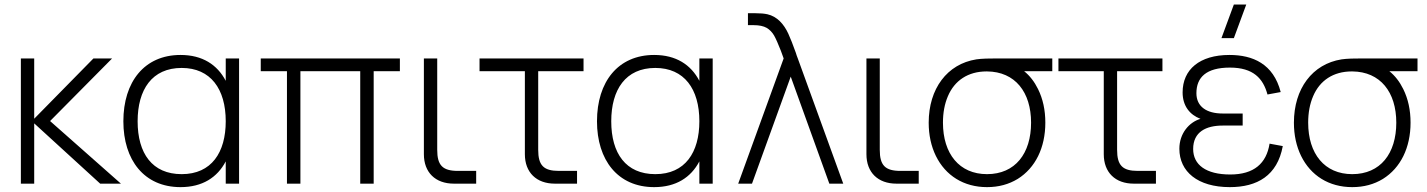

<svg xmlns="http://www.w3.org/2000/svg" viewBox="-20 -792 6154 828"><path d="M70 0H127.5V-260L412 0H501.5L196 -270L463.5 -540H383L127.5 -280V-540H70Z M953.5 -540V-443.5C917 -513 853 -555 758.5 -555C603 -555 512 -439.5 512 -269C512 -102 601.5 15 758.5 15C852.5 15 917 -26.5 953.5 -96V0H1011V-540ZM763.5 -499C888.5 -499 953.5 -408 953.5 -269C953.5 -135 892.5 -41 763.5 -41C636.5 -41 573.5 -130.5 573.5 -269C573.5 -405.5 635.5 -499 763.5 -499Z M1275.5 0V-485H1533.5V0H1591.5V-485H1704.5V-540H1104.5V-485H1217.5V0Z M2033.5 -55H1955C1888.5 -55 1865.5 -79 1865.5 -146V-540H1808V-127C1808 -48.5 1857.5 0 1937.5 0H2033.5Z M2048 -485H2243.5V-127C2243.5 -48.5 2293 0 2373 0H2468.5V-55H2390C2324 -55 2301 -79 2301 -146V-485H2496.5V-540H2048Z M2996 -540V-443.5C2959.5 -513 2895.5 -555 2801 -555C2645.5 -555 2554.5 -439.5 2554.5 -269C2554.5 -102 2644 15 2801 15C2895 15 2959.5 -26.5 2996 -96V0H3053.5V-540ZM2806 -499C2931 -499 2996 -408 2996 -269C2996 -135 2935 -41 2806 -41C2679 -41 2616 -130.5 2616 -269C2616 -405.5 2678 -499 2806 -499Z M3163.5 0H3223L3390 -461.5L3556.5 0H3616.5L3420.5 -540C3417 -548 3414.5 -556.5 3412 -564.5C3399.5 -599 3389 -626.5 3379.5 -647C3360.5 -688 3331.5 -721 3289.5 -730.5C3276 -733.5 3258.5 -735 3237 -735H3205.5V-683.5H3231C3254 -683.5 3272.5 -679.5 3286 -672C3299.5 -664 3310 -653 3318.5 -638.5C3326.5 -624 3336 -602.5 3347.5 -573C3351 -562.5 3355.5 -552 3359.5 -540Z M3942 -55H3863.5C3797 -55 3774 -79 3774 -146V-540H3716.5V-127C3716.5 -48.5 3766 0 3846 0H3942Z M4236.5 15C4286.5 15 4330.5 3 4369 -20.5C4445 -68 4488 -155 4488 -263C4488 -317.5 4477.5 -365.5 4456.5 -408C4441 -439.5 4421 -465.5 4396.5 -485H4518V-540H4283C4247 -540 4214 -539.5 4190.5 -536C4064.5 -516 3985 -409.5 3985 -263C3985 -209.5 3995.5 -161.5 4016 -119.5C4057.5 -35 4136 15 4236.5 15ZM4236.5 -41C4117 -41 4046.5 -129 4046.5 -263C4046.5 -305.5 4053.5 -344 4068 -377.5C4096.5 -444.5 4154.5 -484 4234.5 -484H4236.5C4358 -483 4426.5 -394.5 4426.5 -263C4426.5 -130 4358 -41 4236.5 -41Z M4544.5 -485H4740V-127C4740 -48.5 4789.5 0 4869.5 0H4965V-55H4886.5C4820.5 -55 4797.5 -79 4797.5 -146V-485H4993V-540H4544.5Z M5354.5 -772.5H5301L5247.5 -627.5H5301ZM5283.5 15C5401.5 15 5488.5 -34.5 5512 -162L5455 -172.5C5441.5 -87 5387.5 -39.5 5285.5 -39.5C5180.5 -39.5 5125.5 -81.5 5125.5 -149.5C5125.5 -223.5 5181.5 -250.5 5252.5 -250.5H5339V-302.5H5252.5C5184 -302.5 5139.5 -332 5139.5 -390C5139.5 -458.5 5182 -500.5 5284 -500.5C5385 -500.5 5427.5 -453.5 5446 -384.5L5503 -395C5471.5 -517 5382.5 -555 5282 -555C5153.5 -555 5080 -492.5 5080 -393.5C5080 -335 5111 -297 5157 -279.5C5108 -265 5066 -216.5 5066 -150.5C5066 -52 5145 15 5283.5 15Z M5811.5 15C5861.5 15 5905.5 3 5944 -20.5C6020 -68 6063 -155 6063 -263C6063 -317.5 6052.5 -365.5 6031.5 -408C6016 -439.5 5996 -465.5 5971.5 -485H6093V-540H5858C5822 -540 5789 -539.5 5765.5 -536C5639.5 -516 5560 -409.5 5560 -263C5560 -209.5 5570.5 -161.5 5591 -119.5C5632.5 -35 5711 15 5811.5 15ZM5811.5 -41C5692 -41 5621.5 -129 5621.5 -263C5621.5 -305.5 5628.5 -344 5643 -377.5C5671.5 -444.5 5729.5 -484 5809.5 -484H5811.5C5933 -483 6001.5 -394.5 6001.5 -263C6001.5 -130 5933 -41 5811.5 -41Z"/></svg>

Font: Vela Sans Light
Style: Regular
Weight: 300
Designer: Principal design: Mikhail Sharanda - project Manrope.
Design modification: Ravid Balaliev
Foundry: Mikhail Sharanda
Version: Version 1.001